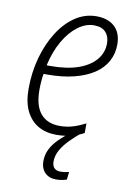

<svg xmlns="http://www.w3.org/2000/svg" viewBox="-85 -595 590 854"><g transform="rotate(10 210.5 -168.0)"><path d="M228.5 205.6Q197.3 205.6 178.5 186.5Q159.7 167.5 159.7 134.8Q159.7 105.5 172.6 80.1Q185.5 54.7 209.5 31.2Q233.4 7.8 266.6 -15.1L308.6 -19.5Q279.8 3.9 256.1 28.1Q232.4 52.2 218.5 77.1Q204.6 102.1 204.6 128.9Q204.6 147.9 214.4 158Q224.1 168 243.2 168Q252.4 168 262.2 166.5Q272 165 280.8 162.6L276.9 197.8Q267.1 201.2 254.9 203.4Q242.7 205.6 228.5 205.6ZM194.8 9.8Q148.9 9.8 114 -10Q79.1 -29.8 59.1 -69.6Q39.1 -109.4 39.1 -169.9Q39.1 -245.1 57.6 -311.8Q76.2 -378.4 108.9 -429.9Q141.6 -481.4 185.5 -511Q229.5 -540.5 281.2 -540.5Q333.5 -540.5 363.5 -512.7Q393.6 -484.9 393.6 -432.6Q393.6 -391.1 375 -356.7Q356.4 -322.3 320.1 -298.1Q283.7 -273.9 231 -260.5Q178.2 -247.1 109.9 -247.1H93.3Q90.3 -231.4 88.9 -212.4Q87.4 -193.4 87.4 -173.8Q87.4 -103 117.2 -67.4Q147 -31.7 204.1 -31.7Q236.8 -31.7 265.1 -40.8Q293.5 -49.8 319.3 -63.5V-20Q295.4 -6.8 264.2 1.5Q232.9 9.8 194.8 9.8ZM100.1 -287.1H118.7Q191.4 -287.1 242.2 -304.9Q293 -322.8 320.3 -355Q347.7 -387.2 347.7 -429.7Q347.7 -460.9 330.1 -480Q312.5 -499 276.9 -499Q240.2 -499 204.8 -472.7Q169.4 -446.3 141.8 -398.7Q114.3 -351.1 100.1 -287.1Z"/></g></svg>

Font: Open Sans SemiCondensed Light
Style: Italic
Weight: 300
Width: 4
Italic angle: -12°
Designer: Monotype Design Team
Foundry: Monotype Imaging Inc.
Version: Version 3.000